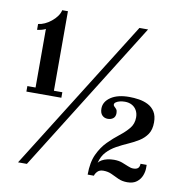

<svg xmlns="http://www.w3.org/2000/svg" viewBox="-81 -795 843 876"><g transform="rotate(10 341.0 -357.0)"><path d="M40.5 -324.5V-350H78.5V-621.5Q73.5 -618 60.8 -614.5Q48 -611 39.5 -610.5V-637.5Q54 -639 69.5 -646Q85 -653 99.2 -664.5Q113.5 -676 123.8 -690Q134 -704 137 -718.5H163.5V-350H202.5V-324.5ZM59 0 498 -700H538L100 0ZM565 3Q541.5 3 523.5 -5.2Q505.5 -13.5 488.2 -21.8Q471 -30 449.5 -30Q431.5 -30 422 -19.8Q412.5 -9.5 410.5 0H381.5Q381.5 -57 399 -94.5Q416.5 -132 442 -157.5Q467.5 -183 493.2 -203Q519 -223 536.5 -244.2Q554 -265.5 554 -295Q554 -313.5 546.2 -327.5Q538.5 -341.5 524.5 -349.2Q510.5 -357 491.5 -357Q478 -357 467 -354Q456 -351 449.8 -346.2Q443.5 -341.5 443.5 -335.5Q443.5 -330.5 448.2 -326.5Q453 -322.5 457.8 -316.5Q462.5 -310.5 462.5 -299Q462.5 -282.5 452.5 -274.5Q442.5 -266.5 427 -266.5Q411.5 -266.5 401.2 -277Q391 -287.5 391 -308Q391 -339.5 422.2 -360.8Q453.5 -382 507.5 -382Q529 -382 552 -378.5Q575 -375 594.8 -365Q614.5 -355 626.5 -336.2Q638.5 -317.5 638.5 -287Q638.5 -253.5 624.5 -232.5Q610.5 -211.5 587.8 -197.2Q565 -183 538.8 -171.5Q512.5 -160 487.5 -146.2Q462.5 -132.5 443.5 -112.2Q424.5 -92 417 -60.5Q422.5 -69 433.2 -75Q444 -81 458.2 -84.2Q472.5 -87.5 489 -87.5Q510 -87.5 526.5 -81.5Q543 -75.5 556.5 -69.5Q570 -63.5 581 -63.5Q597 -63.5 603.8 -70.5Q610.5 -77.5 610.5 -90.5H639V-75Q639 -58.5 632 -40.5Q625 -22.5 608.8 -9.8Q592.5 3 565 3Z"/></g></svg>

Font: Imbue Thin 10pt Medium
Style: Regular
Weight: 500
Version: Version 1.102